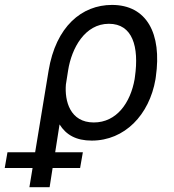

<svg xmlns="http://www.w3.org/2000/svg" viewBox="-129 -573 720 796"><path d="M72.4 -279.8 16.7 58.2H-98L-109.4 123.6H6L-7.1 203.1H76.7L89.1 123.6H203.1L214.5 58.2H99.8L117.9 -57.2C144.9 -14.2 186.1 9.9 251.4 9.9C387.8 9.9 490.1 -96.6 515.6 -244.3L517 -254.3C543 -435 478.7 -552.6 335.2 -552.6C210.2 -552.6 102.6 -463.1 72.4 -279.8ZM144.2 -222.7 153.4 -281.2C168 -373.6 223 -474.4 322.4 -474.4C420.5 -474.4 448.2 -379.6 430.4 -254.3L429 -244.3C411.9 -147.7 355.1 -65.3 259.9 -65.3C160.9 -65.3 138.5 -155.2 144.2 -222.7Z"/></svg>

Font: Margiela Sans
Style: Italic
Weight: 400
Italic angle: -9.39999°
Designer: Stefan Endress, Andreas Faust
Version: Version 1.100;FEAKit 1.0